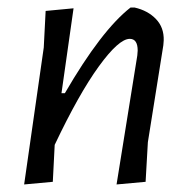

<svg xmlns="http://www.w3.org/2000/svg" viewBox="-20 -485 507 509"><path d="M44 4 96 -359 101 -456 175 -463 143 -238H152Q249 -405 326 -465H337Q372 -457 393.5 -434.5Q415 -412 414 -378L413 -365L372 -108L366 -3L289 4L344 -338L345 -351Q345 -382 324 -382Q295 -382 242 -309Q189 -236 125 -101L120 -3Z"/></svg>

Font: Alegreya Sans
Style: Italic
Weight: 400
Italic angle: -7°
Designer: Juan Pablo del Peral
Foundry: Huerta Tipografica
Version: Version 2.007